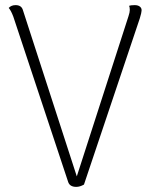

<svg xmlns="http://www.w3.org/2000/svg" viewBox="-20 -721 600 750"><path d="M533 -679Q533 -672 526 -649L308 0Q292 9 278 9Q252 9 246 -11L32 -656Q23 -680 14 -690Q24 -701 41 -701Q63 -701 69 -683L280 -32L482 -658Q487 -673 487 -682Q487 -694 484 -698Q491 -701 506 -701Q519 -701 526.5 -695Q534 -689 533 -679Z"/></svg>

Font: Arima Madurai ExtraLight
Style: Regular
Weight: 275
Designer: Joana Correia and Natanael Gama
Foundry: NDISCOVER
Version: Version 1.020